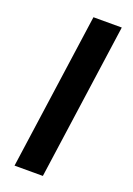

<svg xmlns="http://www.w3.org/2000/svg" viewBox="-135 -743 552 796"><g transform="rotate(20 141.0 -345.0)"><path d="M259 -690 162 0H37L134 -690Z"/></g></svg>

Font: Exo 2 SemiBold
Style: Italic
Weight: 600
Italic angle: -8°
Designer: Natanael Gama
Foundry: Natanael Gama
Version: Version 2.010